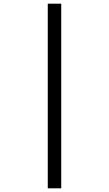

<svg xmlns="http://www.w3.org/2000/svg" viewBox="-20 -780 591 1041"><path d="M239 -760V241H312V-760Z"/></svg>

Font: Noto Sans Miao
Style: Regular
Weight: 400
Designer: Monotype Design Team
Foundry: Monotype Imaging Inc.
Version: Version 2.003